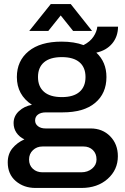

<svg xmlns="http://www.w3.org/2000/svg" viewBox="-20 -743 613 945"><path d="M124 -590.8 230 -723.1H328.1L433.1 -590.8H339.8L278.8 -667L217.8 -590.8ZM154.8 182.1Q97.2 182.1 57.6 148.2Q18.1 114.3 18.1 56.2Q18.1 15.1 41 -12.9Q64 -41 100.1 -57.1Q75.2 -68.8 61 -89.8Q46.9 -110.8 46.9 -137.2Q46.9 -171.4 73 -195.8Q99.1 -220.2 137.2 -227.1Q63 -275.9 63 -363.8Q63 -443.4 120.6 -490.7Q178.2 -538.1 283.2 -538.1Q345.7 -538.1 391.1 -521Q423.3 -537.6 439.9 -562.3Q456.5 -586.9 459 -611.8H561Q560.5 -562.5 532 -528.6Q503.4 -494.6 454.1 -483.9Q503.9 -437.5 503.9 -363.8Q503.9 -283.2 448.2 -236.6Q392.6 -189.9 288.1 -189.9H206.1Q181.6 -189.9 167.2 -179.4Q152.8 -168.9 152.8 -149.9Q152.8 -132.8 167 -121.8Q181.2 -110.8 204.1 -110.8H425.8Q484.4 -110.8 522.2 -72.3Q560.1 -33.7 560.1 25.9Q560.1 92.8 509.8 137.5Q459.5 182.1 380.9 182.1ZM167 -363.8Q167 -316.9 196.8 -291Q226.6 -265.1 284.2 -265.1Q341.8 -265.1 371.3 -290.8Q400.9 -316.4 400.9 -363.8Q400.9 -411.1 371.3 -436.5Q341.8 -461.9 284.2 -461.9Q226.6 -461.9 196.8 -436.5Q167 -411.1 167 -363.8ZM189 105H379.9Q411.6 105 433.3 86.9Q455.1 68.8 455.1 42Q455.1 12.7 437 -4.6Q418.9 -22 391.1 -22H189Q161.1 -22 142.1 -3.9Q123 14.2 123 42Q123 70.3 141.6 87.6Q160.2 105 189 105Z"/></svg>

Font: Archivo Medium
Style: Regular
Weight: 500
Designer: Hector Gatti
Foundry: Omnibus-Type
Version: Version 2.001